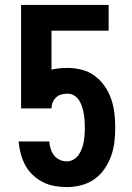

<svg xmlns="http://www.w3.org/2000/svg" viewBox="-20 -755 540 783"><path d="M253 8Q227 8 202 3.5Q177 -1 154.5 -12.5Q132 -24 113.5 -41.5Q95 -59 83 -81.5Q71 -104 64.5 -128.5Q58 -153 56 -178H181Q182 -163 186.5 -148.5Q191 -134 200 -122Q209 -110 223 -103.5Q237 -97 253 -97Q267 -97 280 -104.5Q293 -112 301 -124Q309 -136 314 -149.5Q319 -163 321.5 -177.5Q324 -192 325 -206.5Q326 -221 326 -235Q326 -250 325 -264Q324 -278 321.5 -292Q319 -306 314.5 -320Q310 -334 302.5 -346Q295 -358 282.5 -365.5Q270 -373 256 -373Q243 -373 231 -370Q219 -367 209.5 -358.5Q200 -350 195 -338Q190 -326 190 -313H66V-735H423V-630H190V-471Q206 -475 222.5 -476.5Q239 -478 256 -478Q285 -478 314 -470.5Q343 -463 366.5 -445.5Q390 -428 407 -403.5Q424 -379 433.5 -351Q443 -323 446.5 -294Q450 -265 450 -235Q450 -206 446.5 -176Q443 -146 433 -118.5Q423 -91 406 -66Q389 -41 364.5 -24Q340 -7 311 0.5Q282 8 253 8Z"/></svg>

Font: Iosevka Term Curly Extrabold
Style: Regular
Weight: 800
Designer: Belleve Invis
Foundry: Belleve Invis
Version: Version 32.3.0